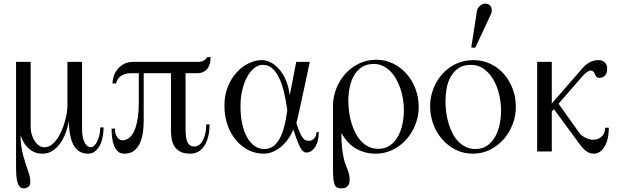

<svg xmlns="http://www.w3.org/2000/svg" viewBox="-20 -829 3387 1051"><path d="M546.9 -131.8H528.8Q528.8 -109.4 524.2 -89.6Q519.5 -69.8 512.2 -54.9Q504.9 -40 495.8 -31.5Q486.8 -22.9 478 -22.9Q469.2 -22.9 460.7 -28.3Q452.1 -33.7 445.1 -45.4Q438 -57.1 433.6 -75.9Q429.2 -94.7 429.2 -122.1V-490.2H349.1V-250Q349.1 -233.9 345.5 -210.7Q341.8 -187.5 334.7 -162.4Q327.6 -137.2 316.9 -112.3Q306.2 -87.4 292 -67.4Q277.8 -47.4 260.5 -35.2Q243.2 -22.9 222.2 -22.9Q206.5 -22.9 192.9 -32.7Q179.2 -42.5 169.2 -58.3Q159.2 -74.2 153.6 -93.5Q147.9 -112.8 147.9 -131.8V-490.2H67.9V90.8Q67.9 127.4 71.5 149.4Q75.2 171.4 81.3 183.1Q87.4 194.8 95 198.5Q102.5 202.1 109.9 202.1Q125 202.1 135.5 193.6Q146 185.1 146 167Q146 143.6 137.7 118.9Q129.4 94.2 119.4 64.2Q109.4 34.2 101.1 -3.2Q92.8 -40.5 92.8 -89.8Q97.2 -75.2 105.7 -57.4Q114.3 -39.6 128.7 -24.2Q143.1 -8.8 163.6 1.7Q184.1 12.2 212.9 12.2Q243.7 12.2 267.8 -3.7Q292 -19.5 309.8 -44.9Q327.6 -70.3 339.4 -101.8Q351.1 -133.3 356.9 -165Q357.9 -114.7 366 -80.8Q374 -46.9 387.9 -26.1Q401.9 -5.4 420.7 3.4Q439.5 12.2 461.9 12.2Q483.4 12.2 499.3 0Q515.1 -12.2 525.9 -32.2Q536.6 -52.2 541.7 -78.1Q546.9 -104 546.9 -131.8Z M1132.8 -516.1H1112.8Q1111.3 -510.7 1106.7 -506.1Q1102.1 -501.5 1095.7 -497.8Q1089.4 -494.1 1081.5 -492.2Q1073.7 -490.2 1065.9 -490.2H709Q678.2 -490.2 656.7 -478Q635.3 -465.8 621.6 -447.8Q607.9 -429.7 601.8 -409.2Q595.7 -388.7 595.7 -372.1H614.7Q616.7 -378.4 620.8 -387.9Q625 -397.5 634 -406.5Q643.1 -415.5 658.4 -421.9Q673.8 -428.2 698.7 -428.2H739.7V-269Q739.7 -223.1 735.1 -189.9Q730.5 -156.7 723.1 -133.8Q715.8 -110.8 706.3 -96.4Q696.8 -82 686.8 -74.2Q676.8 -66.4 667.5 -63.7Q658.2 -61 650.9 -61Q634.3 -61 621.6 -78.6Q608.9 -96.2 608.9 -125H590.8Q590.8 -100.1 593.8 -75.4Q596.7 -50.8 604.5 -31.2Q612.3 -11.7 625.7 0.2Q639.2 12.2 660.6 12.2Q690.4 12.2 710.7 -1.7Q731 -15.6 743.4 -40Q755.9 -64.5 761.2 -97.2Q766.6 -129.9 766.6 -168V-428.2H916V-115.2Q916 -94.2 919.2 -71.8Q922.4 -49.3 933.3 -30.5Q944.3 -11.7 965.3 0.2Q986.3 12.2 1022 12.2Q1044.4 12.2 1063.5 2.2Q1082.5 -7.8 1096.7 -28.1Q1110.8 -48.3 1118.9 -78.4Q1127 -108.4 1127 -147.9H1108.9Q1108.9 -116.7 1103 -94Q1097.2 -71.3 1088.1 -56.4Q1079.1 -41.5 1067.6 -34.2Q1056.2 -26.9 1044.9 -26.9Q1029.3 -26.9 1019.5 -34.2Q1009.8 -41.5 1004.4 -54.9Q999 -68.4 997.3 -87.9Q995.6 -107.4 995.6 -131.8V-428.2H1057.6Q1078.1 -428.2 1092.5 -435.1Q1106.9 -441.9 1116 -453.9Q1125 -465.8 1128.9 -481.9Q1132.8 -498 1132.8 -516.1Z M1724.6 -106H1712.9Q1712.9 -98.1 1710.2 -89.6Q1707.5 -81.1 1702.1 -74.2Q1696.8 -67.4 1689.2 -62.7Q1681.6 -58.1 1671.9 -58.1Q1662.1 -58.1 1654.1 -60.8Q1646 -63.5 1637.9 -73.5Q1629.9 -83.5 1621.6 -102.5Q1613.3 -121.6 1602.5 -154.8Q1606.9 -173.3 1614.3 -205.3Q1621.6 -237.3 1629.6 -274.7Q1637.7 -312 1646 -350.3Q1654.3 -388.7 1660.9 -419.7Q1667.5 -450.7 1671.6 -470.5Q1675.8 -490.2 1675.8 -490.2H1601.6L1565.9 -307.1Q1560.5 -353 1545.2 -389.2Q1529.8 -425.3 1508.5 -449.7Q1487.3 -474.1 1462.4 -487.1Q1437.5 -500 1412.6 -500Q1378.9 -500 1342.8 -483.2Q1306.6 -466.3 1276.9 -434.3Q1247.1 -402.3 1227.8 -355.7Q1208.5 -309.1 1208.5 -250Q1208.5 -192.9 1225.6 -144.5Q1242.7 -96.2 1272 -61.5Q1301.3 -26.9 1340.3 -7.3Q1379.4 12.2 1423.8 12.2Q1447.3 12.2 1470.9 2.9Q1494.6 -6.3 1515.9 -23.4Q1537.1 -40.5 1555.2 -65.2Q1573.2 -89.8 1585.4 -120.1Q1596.2 -87.9 1604.5 -65.9Q1612.8 -43.9 1619.6 -30Q1626.5 -16.1 1632.1 -8.8Q1637.7 -1.5 1642.6 1.7Q1647.5 4.9 1651.9 5.4Q1656.2 5.9 1660.6 5.9Q1667 5.9 1677.7 1.2Q1688.5 -3.4 1699 -15.9Q1709.5 -28.3 1717 -50Q1724.6 -71.8 1724.6 -106ZM1552.7 -226.1Q1546.4 -178.2 1536.6 -139.2Q1526.9 -100.1 1511.7 -72Q1496.6 -43.9 1475.6 -28.6Q1454.6 -13.2 1425.8 -13.2Q1397 -13.2 1373 -30.3Q1349.1 -47.4 1332 -78.1Q1314.9 -108.9 1305.7 -151.9Q1296.4 -194.8 1296.4 -246.1Q1296.4 -294.9 1306.4 -336.7Q1316.4 -378.4 1333.3 -408.9Q1350.1 -439.5 1372.1 -456.8Q1394 -474.1 1418.5 -474.1Q1447.3 -474.1 1469.2 -455.6Q1491.2 -437 1507.3 -403.8Q1523.4 -370.6 1534.4 -325.2Q1545.4 -279.8 1552.7 -226.1Z M2272 -243.2Q2272 -295.9 2254.2 -343Q2236.3 -390.1 2205.3 -425.3Q2174.3 -460.4 2131.6 -481.2Q2088.9 -502 2039.1 -502Q1988.3 -502 1945.1 -481Q1901.9 -460 1870.1 -424.8Q1838.4 -389.6 1820.6 -343.5Q1802.7 -297.4 1802.7 -247.1V90.8Q1802.7 127.4 1804.9 149.4Q1807.1 171.4 1812.5 183.1Q1817.9 194.8 1826.9 198.5Q1835.9 202.1 1849.6 202.1Q1871.6 202.1 1882.8 189.9Q1894 177.7 1894 154.8Q1894 137.2 1890.6 124.3Q1887.2 111.3 1882.3 98.4Q1877.4 85.4 1871.3 70.1Q1865.2 54.7 1860.4 32.2Q1855.5 9.8 1852.1 -22.5Q1848.6 -54.7 1848.6 -101.1Q1882.8 -41 1930.9 -14.4Q1979 12.2 2036.6 12.2Q2086.4 12.2 2129.6 -9Q2172.9 -30.3 2204.3 -65.7Q2235.8 -101.1 2253.9 -147.2Q2272 -193.4 2272 -243.2ZM2190.9 -227.1Q2190.9 -187.5 2182.9 -149.2Q2174.8 -110.8 2157.7 -80.8Q2140.6 -50.8 2114 -32.5Q2087.4 -14.2 2050.8 -14.2Q2022 -14.2 1998.8 -25.4Q1975.6 -36.6 1957.3 -55.9Q1939 -75.2 1925.8 -100.8Q1912.6 -126.5 1903.8 -155.8Q1895 -185.1 1890.9 -216.3Q1886.7 -247.6 1886.7 -277.8Q1886.7 -313.5 1893.8 -349.4Q1900.9 -385.3 1917 -414.1Q1933.1 -442.9 1959.7 -460.9Q1986.3 -479 2025.9 -479Q2052.2 -479 2075 -468.5Q2097.7 -458 2116 -439.7Q2134.3 -421.4 2148.2 -397Q2162.1 -372.6 2171.6 -344.5Q2181.2 -316.4 2186 -286.4Q2190.9 -256.3 2190.9 -227.1Z M2803.7 -243.2Q2803.7 -295.9 2786.4 -342.5Q2769 -389.2 2738 -424.3Q2707 -459.5 2664.3 -479.7Q2621.6 -500 2570.8 -500Q2519 -500 2475.6 -479.2Q2432.1 -458.5 2400.9 -423.6Q2369.6 -388.7 2352.1 -343Q2334.5 -297.4 2334.5 -247.1Q2334.5 -195.8 2352.1 -148.9Q2369.6 -102.1 2400.9 -66.2Q2432.1 -30.3 2475.1 -9Q2518.1 12.2 2568.8 12.2Q2618.7 12.2 2661.6 -9Q2704.6 -30.3 2736.1 -65.7Q2767.6 -101.1 2785.6 -147.2Q2803.7 -193.4 2803.7 -243.2ZM2722.7 -224.1Q2722.7 -184.6 2714.6 -146.5Q2706.5 -108.4 2689.5 -78.9Q2672.4 -49.3 2645.8 -31.2Q2619.1 -13.2 2582.5 -13.2Q2553.7 -13.2 2530.5 -24.2Q2507.3 -35.2 2489 -54.2Q2470.7 -73.2 2457.5 -98.6Q2444.3 -124 2435.5 -153.1Q2426.8 -182.1 2422.6 -213.4Q2418.5 -244.6 2418.5 -274.9Q2418.5 -310.5 2425 -346.2Q2431.6 -381.8 2447.8 -410.2Q2463.9 -438.5 2490.7 -456.3Q2517.6 -474.1 2557.6 -474.1Q2598.6 -474.1 2629.4 -451.4Q2660.2 -428.7 2680.9 -392.8Q2701.7 -356.9 2712.2 -312.5Q2722.7 -268.1 2722.7 -224.1ZM2668.5 -753.9Q2671.9 -762.2 2672.1 -771.7Q2672.4 -781.2 2668.7 -789.6Q2665 -797.9 2657.2 -803.5Q2649.4 -809.1 2637.2 -809.1Q2619.1 -809.1 2606 -796.1Q2592.8 -783.2 2590.3 -766.1L2559.6 -568.8L2581.5 -567.9Z M3312.5 -129.9H3292.5Q3292.5 -113.8 3287.4 -101.6Q3282.2 -89.4 3272.9 -80.8Q3263.7 -72.3 3251.5 -68.1Q3239.3 -64 3225.6 -64Q3217.3 -64 3207 -66.7Q3196.8 -69.3 3186 -74.5Q3175.3 -79.6 3165.8 -86.9Q3156.2 -94.2 3149.4 -104L3037.6 -261.2L3170.4 -414.1Q3174.8 -418.9 3180.2 -424.1Q3185.5 -429.2 3191.4 -433.3Q3197.3 -437.5 3202.9 -440.2Q3208.5 -442.9 3213.4 -442.9Q3221.2 -442.9 3227.3 -437.7Q3233.4 -432.6 3236.3 -422.9Q3238.8 -415.5 3244.9 -409.2Q3251 -402.8 3261.7 -402.8Q3280.3 -402.8 3292 -415.8Q3303.7 -428.7 3303.7 -453.1Q3303.7 -474.1 3290.8 -487.1Q3277.8 -500 3257.3 -500Q3230.5 -500 3208 -488Q3185.5 -476.1 3164.6 -451.2L3000.5 -262.2V-490.2H2920.4V0H3000.5V-219.2L3012.7 -231L3151.4 -42Q3164.6 -24.4 3175.3 -13.7Q3186 -2.9 3195.6 2.7Q3205.1 8.3 3213.9 10.3Q3222.7 12.2 3232.4 12.2Q3245.1 12.2 3259.3 4.6Q3273.4 -2.9 3285.2 -19.8Q3296.9 -36.6 3304.7 -63.7Q3312.5 -90.8 3312.5 -129.9Z"/></svg>

Font: Galatia SIL
Style: Regular
Weight: 400
Designer: Development by SIL's NRSI team
Version: Version 2.1